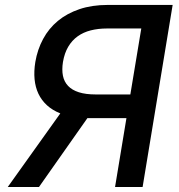

<svg xmlns="http://www.w3.org/2000/svg" viewBox="-20 -747 715 767"><path d="M11 0 220.9 -294Q189.6 -306.5 167.8 -326.3Q146 -346.2 133.5 -372.5Q121.1 -398.8 118.1 -430.8Q115.1 -462.7 121.1 -499.3Q129.6 -549.4 152.2 -591.3Q174.7 -633.2 211.1 -663.4Q247.5 -693.5 297.4 -710.4Q347.3 -727.3 410.5 -727.3H669.7L549.7 0H439.6L485.1 -275.2H329.2L135.7 0ZM362.2 -369.7H500.7L544.4 -633.2H406.6Q372.2 -633.2 342.7 -625.7Q313.2 -618.3 290.5 -602.1Q267.8 -585.9 252.7 -560.5Q237.6 -535.2 231.5 -499.3Q226.6 -468.4 231.4 -444.4Q236.2 -420.5 252 -403.8Q267.8 -387.1 295.1 -378.4Q322.4 -369.7 362.2 -369.7Z"/></svg>

Font: Inter P Medium
Style: Italic
Weight: 500
Italic angle: 9.39999°
Designer: Rasmus Andersson
Foundry: rsms
Version: Version 3.018;git-588b23468